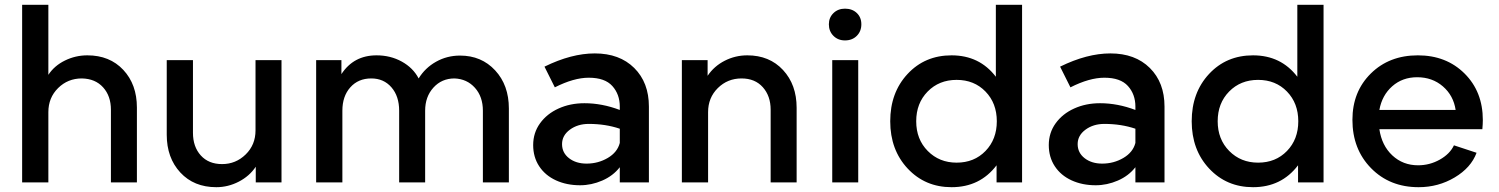

<svg xmlns="http://www.w3.org/2000/svg" viewBox="-20 -758 6231 798"><path d="M343 -528Q436 -528 492.5 -467.5Q549 -407 549 -311V0H441V-302Q441 -359 408.5 -395Q376 -431 320 -432Q262 -432 221.5 -392Q181 -352 181 -292V0H72V-738H181V-447Q206 -485 250 -506.5Q294 -528 343 -528Z M879 20Q786 20 729.5 -41Q673 -102 673 -198V-508H782V-206Q782 -148 814.5 -112Q847 -76 903 -76Q960 -76 1001 -116Q1042 -156 1042 -216V-508H1150V0H1043V-65Q1017 -26 972.5 -3Q928 20 879 20Z M1294 0V-508H1399V-450Q1450 -528 1545 -528Q1603 -528 1650 -502Q1697 -476 1720 -432Q1747 -476 1792.5 -501.5Q1838 -527 1892 -527Q1981 -527 2038 -465.5Q2095 -404 2095 -307V0H1987V-298Q1987 -356 1954 -393Q1921 -430 1869 -432Q1816 -432 1781.5 -394Q1747 -356 1747 -298V0H1639V-298Q1639 -358 1607 -395Q1575 -432 1523 -432Q1469 -432 1436 -395Q1403 -358 1403 -298V0Z M2677 -315V0H2556V-63Q2528 -27 2483 -7.5Q2438 12 2391 12Q2335 12 2290.5 -8.5Q2246 -29 2221 -67Q2196 -105 2196 -155Q2196 -206 2224.5 -245.5Q2253 -285 2301.5 -307Q2350 -329 2409 -329Q2482 -329 2556 -301V-315Q2556 -366 2525 -400.5Q2494 -435 2427 -435Q2365 -435 2286 -395L2243 -481Q2355 -536 2452 -536Q2555 -536 2616 -475.5Q2677 -415 2677 -315ZM2556 -164V-223Q2497 -243 2427 -243Q2381 -243 2348.5 -219Q2316 -195 2316 -159Q2316 -123 2345 -100.5Q2374 -78 2418 -78Q2466 -78 2506 -101.5Q2546 -125 2556 -164Z M3086 -528Q3178 -528 3234.5 -467Q3291 -406 3291 -310V0H3183V-302Q3183 -359 3150.5 -395.5Q3118 -432 3062 -432Q3004 -432 2963.5 -392Q2923 -352 2923 -292V0H2814V-508H2921V-443Q2948 -483 2992 -505.5Q3036 -528 3086 -528Z M3547 -508V0H3439V-508ZM3425 -657Q3425 -685 3444 -703.5Q3463 -722 3492 -722Q3522 -722 3541 -704Q3560 -686 3560 -657Q3560 -628 3541 -609Q3522 -590 3492 -590Q3463 -590 3444 -609Q3425 -628 3425 -657Z M4119 -439V-738H4228V0H4122V-71Q4053 20 3935 20Q3825 20 3752.5 -57.5Q3680 -135 3680 -254Q3680 -373 3752 -450.5Q3824 -528 3935 -528Q4051 -528 4119 -439ZM3788 -254Q3788 -179 3836 -130.5Q3884 -82 3956 -82Q4029 -82 4076 -130.5Q4123 -179 4123 -254Q4123 -329 4076 -377.5Q4029 -426 3956 -426Q3883 -426 3835.5 -377.5Q3788 -329 3788 -254Z M4820 -315V0H4699V-63Q4671 -27 4626 -7.5Q4581 12 4534 12Q4478 12 4433.5 -8.5Q4389 -29 4364 -67Q4339 -105 4339 -155Q4339 -206 4367.5 -245.5Q4396 -285 4444.5 -307Q4493 -329 4552 -329Q4625 -329 4699 -301V-315Q4699 -366 4668 -400.5Q4637 -435 4570 -435Q4508 -435 4429 -395L4386 -481Q4498 -536 4595 -536Q4698 -536 4759 -475.5Q4820 -415 4820 -315ZM4699 -164V-223Q4640 -243 4570 -243Q4524 -243 4491.5 -219Q4459 -195 4459 -159Q4459 -123 4488 -100.5Q4517 -78 4561 -78Q4609 -78 4649 -101.5Q4689 -125 4699 -164Z M5372 -439V-738H5481V0H5375V-71Q5306 20 5188 20Q5078 20 5005.5 -57.5Q4933 -135 4933 -254Q4933 -373 5005 -450.5Q5077 -528 5188 -528Q5304 -528 5372 -439ZM5041 -254Q5041 -179 5089 -130.5Q5137 -82 5209 -82Q5282 -82 5329 -130.5Q5376 -179 5376 -254Q5376 -329 5329 -377.5Q5282 -426 5209 -426Q5136 -426 5088.5 -377.5Q5041 -329 5041 -254Z M5874 -71Q5922 -71 5964 -94.5Q6006 -118 6023 -154L6117 -123Q6094 -61 6026 -20.5Q5958 20 5876 20Q5756 20 5678.5 -59Q5601 -138 5601 -260Q5601 -377 5677.5 -452.5Q5754 -528 5873 -528Q5991 -528 6067 -452.5Q6143 -377 6143 -259Q6143 -243 6141 -221H5713Q5723 -153 5767 -112Q5811 -71 5874 -71ZM5713 -301H6030Q6021 -361 5977 -399Q5933 -437 5870 -437Q5809 -437 5766.5 -399.5Q5724 -362 5713 -301Z"/></svg>

Font: Metropolitano Medium
Style: Regular
Weight: 500
Designer: Fonts by Alex Slobzheninov & Chris M. Simpson / Changes by Cristiano Sobral
Foundry: Fonts by Alex Slobzheninov & Chris M. Simpson / Changes by Cristiano Sobral
Version: Version 1.00;August 30, 2020;FontCreator 13.0.0.2681 64-bit